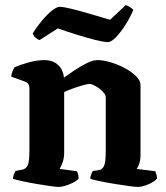

<svg xmlns="http://www.w3.org/2000/svg" viewBox="-20 -737 654 757"><path d="M212 0Q201 0 176.5 -3.5Q152 -7 123 -12Q94 -17 68.5 -22.5Q43 -28 31 -32Q31 -40 34.5 -48.5Q38 -57 41 -63L67 -68Q83 -71 89.5 -85.5Q96 -100 96 -146V-388Q96 -409 79 -415L24 -435Q28 -460 38 -472Q55 -480 89.5 -490Q124 -500 155 -500Q188 -500 208.5 -481.5Q229 -463 232 -431Q250 -444 274 -460Q298 -476 322 -488Q346 -500 364 -500Q387 -500 416 -491.5Q445 -483 472 -468.5Q499 -454 516.5 -436.5Q534 -419 534 -402V-127Q534 -106 529 -91.5Q524 -77 519 -71L592 -62Q594 -58 596.5 -50Q599 -42 599 -33Q590 -21 565.5 -10.5Q541 0 524 0Q514 0 488 -3.5Q462 -7 431.5 -12Q401 -17 374.5 -22.5Q348 -28 336 -32Q336 -40 339.5 -49Q343 -58 346 -63L368 -66Q383 -68 390 -82.5Q397 -97 397 -146V-353Q397 -364 384.5 -376.5Q372 -389 357 -397.5Q342 -406 334 -406Q324 -406 303.5 -400Q283 -394 263 -386.5Q243 -379 233 -374V-135Q233 -115 227 -97.5Q221 -80 215 -71L283 -62Q285 -59 287.5 -50.5Q290 -42 290 -33Q284 -25 269.5 -17.5Q255 -10 239 -5Q223 0 212 0ZM405 -571Q390 -571 356 -579.5Q322 -588 282 -600.5Q242 -613 208 -625L136 -579Q129 -581 121 -587.5Q113 -594 109 -605Q122 -627 142 -651.5Q162 -676 182 -693Q202 -710 216 -710Q231 -710 265 -701.5Q299 -693 339.5 -681Q380 -669 414 -659L476 -717Q484 -714 491.5 -709.5Q499 -705 506 -698Q494 -670 475.5 -640.5Q457 -611 438 -591Q419 -571 405 -571Z"/></svg>

Font: Texturina
Style: Bold
Weight: 700
Designer: Guillermo Torres Carreño
Foundry: Omnibus-Type
Version: Version 1.002; ttfautohint (v1.8.3)